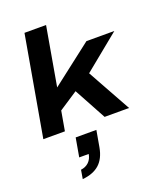

<svg xmlns="http://www.w3.org/2000/svg" viewBox="-187 -842 1103 1307"><g transform="rotate(-20 364.5 -188.5)"><path d="M22.9 0 149.9 -724.1H306.2L231.9 -298.8L526.9 -526.9H729L469.2 -314.9L644 0H466.8L340.8 -231.9L204.1 -142.1L179.2 0ZM182.1 347.2 192.9 283.2Q228 278.8 250.5 257.1Q272.9 235.4 278.8 200.2H210L233.9 64H383.8L362.8 183.1Q349.1 259.8 304.9 299.8Q260.7 339.8 182.1 347.2Z"/></g></svg>

Font: Archivo Expanded
Style: Bold Italic
Weight: 700
Width: 7
Italic angle: -10°
Designer: Hector Gatti
Foundry: Omnibus-Type
Version: Version 2.001